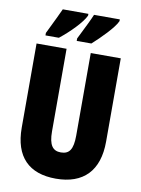

<svg xmlns="http://www.w3.org/2000/svg" viewBox="-100 -994 788 1071"><g transform="rotate(10 294.0 -458.5)"><path d="M490 -917V-927H344C334 -902 310 -853 274 -781V-767H357C403 -808 474 -879 490 -917ZM312 -917V-927H167C156 -903 133 -854 97 -781V-767H173C230 -812 294 -877 312 -917ZM533 -242V-714H363V-247C363 -167 342 -139 294 -139C249 -139 226 -168 226 -246V-714H56V-238C56 -72 140 10 292 10C448 10 533 -77 533 -242Z"/></g></svg>

Font: Noto Sans Ethiopic ExtraCondensed Black
Style: Regular
Weight: 900
Width: 2
Designer: Monotype Design Team
Foundry: Monotype Imaging Inc.
Version: Version 2.102